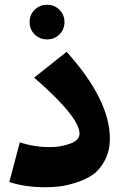

<svg xmlns="http://www.w3.org/2000/svg" viewBox="-20 -765 517 804"><path d="M104 -673Q104 -703 125 -724Q146 -745 177 -745Q208 -745 229 -724Q250 -703 250 -673Q250 -642 229 -621Q208 -600 177 -600Q146 -600 125 -621Q104 -642 104 -673ZM171 19Q83 19 19 -3L63 -169Q123 -149 188 -149Q235 -149 274 -163.5Q313 -178 313 -205Q313 -275 123 -440L259 -548Q440 -347 440 -185Q440 -133 419 -93.5Q398 -54 368.5 -33.5Q339 -13 299 -0.5Q259 12 230 15.5Q201 19 171 19Z"/></svg>

Font: FiraGO ExtraBold
Style: Regular
Weight: 800
Designer: bBox Type
Foundry: bBox Type GmbH
Version: Version 1.001;PS 001.001;hotconv 1.0.88;makeotf.lib2.5.64775